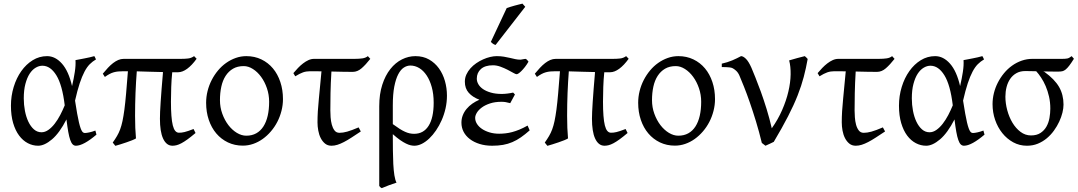

<svg xmlns="http://www.w3.org/2000/svg" viewBox="-20 -772 5820 1037"><path d="M204.1 -57.6Q223.1 -57.6 241.2 -70.3Q259.3 -83 275.4 -103.8Q291.5 -124.5 305.2 -150.6Q318.8 -176.8 329.6 -203.1Q316.4 -313.5 284.4 -365.2Q252.4 -417 209 -417Q190.4 -417 172.4 -406.2Q154.3 -395.5 140.1 -373.8Q126 -352.1 117.2 -318.8Q108.4 -285.6 108.4 -240.7Q108.4 -206.1 114.7 -173.1Q121.1 -140.1 133.3 -114.5Q145.5 -88.9 163.3 -73.2Q181.2 -57.6 204.1 -57.6ZM498.5 -451.2Q480 -440.4 464.8 -425.3Q449.7 -410.2 436.3 -384.8Q422.9 -359.4 410.4 -321.8Q397.9 -284.2 385.3 -228.5Q391.6 -187.5 396.7 -158.7Q401.9 -129.9 406.5 -110.6Q411.1 -91.3 415.3 -79.8Q419.4 -68.4 423.3 -62.7Q427.2 -57.1 431.2 -55.4Q435.1 -53.7 439 -53.7Q446.8 -53.7 462.2 -56.9Q477.5 -60.1 495.1 -66.9Q496.1 -62.5 497.6 -57.6Q499 -52.7 501 -44.9Q467.3 -16.1 439 -0.5Q410.6 15.1 390.1 15.1Q379.9 15.1 372.6 7.8Q365.2 0.5 359.4 -16.1Q353.5 -32.7 348.6 -60.1Q343.8 -87.4 338.9 -127Q301.8 -54.2 261 -19.5Q220.2 15.1 186 15.1Q156.7 15.1 130.1 1.2Q103.5 -12.7 83.3 -39.8Q63 -66.9 51 -107.4Q39.1 -147.9 39.1 -201.2Q39.1 -253.9 54 -302.5Q68.8 -351.1 95 -387.9Q121.1 -424.8 156.7 -446.8Q192.4 -468.8 234.4 -468.8Q278.8 -468.8 314.7 -428.2Q350.6 -387.7 369.1 -307.1L370.1 -311.5Q378.4 -347.2 384 -383.1Q389.6 -418.9 387.7 -447.3Q398.4 -449.2 411.1 -451.7Q423.8 -454.1 437.5 -456.8Q451.2 -459.5 464.4 -462.4Q477.5 -465.3 489.3 -468.8Q493.2 -463.4 494.6 -459Q496.1 -454.6 498.5 -451.2Z M1036.1 -53.7Q1011.2 -32.7 992.7 -19.3Q974.1 -5.9 959.7 1.7Q945.3 9.3 933.8 12.2Q922.4 15.1 911.6 15.1Q894.5 15.1 881.8 4.9Q869.1 -5.4 860.6 -24.2Q852.1 -43 847.9 -69.8Q843.8 -96.7 843.8 -130.4Q843.8 -146 844.7 -168.2Q845.7 -190.4 847.7 -221.2Q849.6 -252 852.8 -291.7Q856 -331.5 860.4 -382.8Q825.7 -383.3 792.2 -384.5Q758.8 -385.7 718.8 -386.7Q714.4 -331.1 711.9 -270Q709.5 -209 709.5 -146.5Q709.5 -111.3 710.7 -81.3Q711.9 -51.3 714.4 -24.4Q707.5 -20 693.6 -14.4Q679.7 -8.8 663.1 -3.2Q646.5 2.4 630.1 7.6Q613.8 12.7 603 15.6Q601.6 13.7 597.9 9.3Q594.2 4.9 591.8 1.7Q589.4 -1.5 588.9 -2Q602.1 -20.5 611.8 -37.1Q621.6 -53.7 628.9 -73.2Q636.2 -92.8 641.6 -118.4Q647 -144 651.9 -180.4Q656.7 -216.8 661.1 -267.3Q665.5 -317.9 670.9 -387.2H646Q630.4 -387.2 618.2 -386Q606 -384.8 594.5 -381.6Q583 -378.4 571.5 -372.3Q560.1 -366.2 546.4 -356.4L535.2 -374Q549.3 -391.1 563 -405.8Q576.7 -420.4 590.6 -431.2Q604.5 -441.9 618.7 -448Q632.8 -454.1 648.4 -454.1H957.5Q978 -454.1 995.6 -456.1Q1013.2 -458 1028.3 -468.8L1042 -454.6Q1016.6 -419.4 991 -400.6Q965.3 -381.8 941.9 -381.8H910.2Q906.2 -342.3 904.8 -301.8Q903.3 -261.2 903.3 -223.1Q903.3 -178.7 905.8 -147Q908.2 -115.2 913.3 -94.7Q918.5 -74.2 926.8 -64.7Q935.1 -55.2 946.3 -55.2Q953.6 -55.2 960.7 -55.9Q967.8 -56.6 976.6 -58.8Q985.4 -61 997.1 -64.9Q1008.8 -68.8 1025.4 -75.2Z M1433.6 -222.2Q1433.6 -260.7 1421.6 -295.7Q1409.7 -330.6 1390.1 -357.2Q1370.6 -383.8 1345.9 -399.4Q1321.3 -415 1296.4 -415Q1262.7 -415 1238.5 -400.9Q1214.4 -386.7 1198.5 -362.1Q1182.6 -337.4 1175.3 -303.7Q1168 -270 1168 -231Q1168 -192.4 1180.7 -157.5Q1193.4 -122.6 1213.6 -96.2Q1233.9 -69.8 1259.3 -54.4Q1284.7 -39.1 1310.1 -39.1Q1340.8 -39.1 1364 -52Q1387.2 -64.9 1402.6 -88.9Q1418 -112.8 1425.8 -146.5Q1433.6 -180.2 1433.6 -222.2ZM1508.3 -236.8Q1508.3 -204.6 1500.2 -173.1Q1492.2 -141.6 1477.8 -113.8Q1463.4 -85.9 1443.1 -62.3Q1422.9 -38.6 1398.9 -21.5Q1375 -4.4 1347.7 5.1Q1320.3 14.6 1291.5 14.6Q1247.6 14.6 1210.9 -2.9Q1174.3 -20.5 1148.2 -51.3Q1122.1 -82 1107.7 -124.5Q1093.3 -167 1093.3 -216.8Q1093.3 -249 1101.1 -280.3Q1108.9 -311.5 1123.3 -339.6Q1137.7 -367.7 1157.5 -391.4Q1177.2 -415 1201.4 -432.1Q1225.6 -449.2 1253.2 -459Q1280.8 -468.8 1310.5 -468.8Q1355 -468.8 1391.6 -451.2Q1428.2 -433.6 1454.1 -402.6Q1480 -371.6 1494.1 -329.1Q1508.3 -286.6 1508.3 -236.8Z M1928.7 -62Q1900.9 -43.5 1878.7 -29.1Q1856.4 -14.6 1837.6 -4.9Q1818.8 4.9 1802.5 10Q1786.1 15.1 1770.5 15.1Q1750 15.1 1735.8 3.7Q1721.7 -7.8 1712.4 -25.9Q1703.1 -43.9 1699 -66.7Q1694.8 -89.4 1694.8 -111.3Q1694.8 -167.5 1702.1 -237.5Q1709.5 -307.6 1716.3 -386.7Q1704.1 -386.7 1693.4 -387Q1682.6 -387.2 1673.8 -387.2H1653.8Q1633.8 -387.2 1616.5 -381.1Q1599.1 -375 1574.7 -359.9L1564.5 -377Q1576.2 -391.1 1589.4 -404.8Q1602.5 -418.5 1616.7 -429.4Q1630.9 -440.4 1646 -447.3Q1661.1 -454.1 1676.8 -454.1H1895.5Q1919.9 -454.1 1937.7 -456.8Q1955.6 -459.5 1966.8 -468.8L1980 -454.1Q1955.1 -422.4 1932.9 -403.1Q1910.6 -383.8 1885.3 -383.8Q1864.3 -383.8 1833.3 -384.3Q1802.2 -384.8 1770 -385.7Q1766.1 -321.3 1765.1 -269Q1764.2 -216.8 1764.2 -175.3Q1764.2 -159.7 1765.6 -138.7Q1767.1 -117.7 1772 -99.1Q1776.9 -80.6 1786.6 -67.6Q1796.4 -54.7 1813.5 -54.7Q1822.8 -54.7 1832.8 -56.2Q1842.8 -57.6 1855 -61Q1867.2 -64.5 1882.3 -70.1Q1897.5 -75.7 1917 -84Z M2101.6 -101.6Q2123 -85.9 2138.9 -75.9Q2154.8 -65.9 2168 -60.1Q2181.2 -54.2 2192.6 -51.8Q2204.1 -49.3 2216.8 -49.3Q2267.6 -49.3 2294.9 -92.5Q2322.3 -135.7 2322.3 -217.3Q2322.3 -264.2 2312 -301.3Q2301.8 -338.4 2284.4 -364.5Q2267.1 -390.6 2244.4 -404.3Q2221.7 -418 2196.3 -418Q2178.2 -418 2161.1 -407Q2144 -396 2130.9 -370.8Q2117.7 -345.7 2109.6 -304.4Q2101.6 -263.2 2101.6 -203.1ZM2394 -255.4Q2394 -220.7 2386.5 -187Q2378.9 -153.3 2365.7 -123.3Q2352.5 -93.3 2335.2 -67.9Q2317.9 -42.5 2298.3 -23.9Q2278.8 -5.4 2258.1 4.9Q2237.3 15.1 2217.8 15.1Q2209 15.1 2198 12.7Q2187 10.3 2172.9 3.4Q2158.7 -3.4 2141.1 -15.6Q2123.5 -27.8 2101.6 -47.4V-34.7Q2101.6 2.4 2102.1 41Q2102.5 79.6 2104.2 113.8Q2106 147.9 2110.1 174.6Q2114.3 201.2 2121.6 214.4Q2099.1 221.7 2080.8 228.5Q2062.5 235.4 2042 244.1Q2036.6 241.7 2034.4 239.3Q2032.2 236.8 2028.3 232.4V-197.8Q2028.3 -263.7 2044.7 -314.2Q2061 -364.7 2088.4 -399.2Q2115.7 -433.6 2150.9 -451.2Q2186 -468.8 2223.6 -468.8Q2265.6 -468.8 2297.4 -450.7Q2329.1 -432.6 2350.6 -402.8Q2372.1 -373 2383.1 -334.5Q2394 -295.9 2394 -255.4Z M2834.5 -439Q2825.2 -422.9 2815.2 -410.2Q2805.2 -397.5 2796.4 -388.7Q2787.6 -379.9 2780.8 -375.5Q2773.9 -371.1 2770.5 -371.1Q2765.1 -371.1 2752 -378.7Q2738.8 -386.2 2721.2 -395.3Q2703.6 -404.3 2682.9 -411.9Q2662.1 -419.4 2642.6 -419.4Q2599.6 -419.4 2577.4 -399.2Q2555.2 -378.9 2555.2 -347.2Q2555.2 -332 2563.5 -317.4Q2571.8 -302.7 2588.6 -291Q2605.5 -279.3 2630.9 -272Q2656.2 -264.6 2690.4 -264.6Q2703.6 -264.6 2720.2 -266.6Q2736.8 -268.6 2751.5 -272L2761.2 -261.7L2735.8 -214.8Q2721.7 -218.8 2710.9 -220.5Q2700.2 -222.2 2688.5 -222.2Q2653.3 -222.2 2626.7 -213.4Q2600.1 -204.6 2582.3 -191.4Q2564.5 -178.2 2555.4 -163.1Q2546.4 -147.9 2546.4 -135.3Q2546.4 -118.2 2556.2 -102.8Q2565.9 -87.4 2583.3 -75.7Q2600.6 -64 2624.3 -56.9Q2647.9 -49.8 2675.8 -49.8Q2692.9 -49.8 2710.2 -51.8Q2727.5 -53.7 2746.1 -58.6Q2764.6 -63.5 2785.4 -72Q2806.2 -80.6 2829.6 -93.8L2840.8 -67.9Q2815.9 -45.9 2793.5 -30.3Q2771 -14.6 2747.1 -4.4Q2723.1 5.9 2696.8 10.5Q2670.4 15.1 2638.2 15.1Q2601.1 15.1 2570.6 5.6Q2540 -3.9 2518.1 -20.5Q2496.1 -37.1 2484.1 -59.8Q2472.2 -82.5 2472.2 -109.4Q2472.2 -130.4 2479.5 -149.2Q2486.8 -168 2500 -183.8Q2513.2 -199.7 2531 -212.2Q2548.8 -224.6 2569.3 -233.4Q2532.7 -247.1 2511.7 -270.8Q2490.7 -294.4 2490.7 -330.6Q2490.7 -351.6 2499 -369.6Q2507.3 -387.7 2521 -403.1Q2534.7 -418.5 2552.5 -430.7Q2570.3 -442.9 2589.6 -451.4Q2608.9 -460 2627.7 -464.4Q2646.5 -468.8 2662.6 -468.8Q2684.1 -468.8 2701.7 -465.8Q2719.2 -462.9 2734.6 -459.2Q2750 -455.6 2763.4 -452.6Q2776.9 -449.7 2790.5 -449.7Q2792 -449.7 2795.9 -450.4Q2799.8 -451.2 2804.4 -451.9Q2809.1 -452.6 2813.2 -453.4Q2817.4 -454.1 2818.8 -454.1Q2824.2 -451.7 2827.4 -447.8Q2830.6 -443.8 2834.5 -439ZM2656.7 -529.3Q2652.8 -530.3 2649.9 -531.5Q2647 -532.7 2644 -534.7Q2641.1 -536.6 2638.2 -539.1Q2635.3 -541.5 2630.9 -545.4L2716.8 -728.5Q2724.6 -731.4 2735.4 -734.6Q2746.1 -737.8 2757.8 -741.2Q2769.5 -744.6 2781 -747.3Q2792.5 -750 2801.8 -752.4L2816.9 -735.4Z M3369.6 -53.7Q3344.7 -32.7 3326.2 -19.3Q3307.6 -5.9 3293.2 1.7Q3278.8 9.3 3267.3 12.2Q3255.9 15.1 3245.1 15.1Q3228 15.1 3215.3 4.9Q3202.6 -5.4 3194.1 -24.2Q3185.5 -43 3181.4 -69.8Q3177.2 -96.7 3177.2 -130.4Q3177.2 -146 3178.2 -168.2Q3179.2 -190.4 3181.2 -221.2Q3183.1 -252 3186.3 -291.7Q3189.5 -331.5 3193.8 -382.8Q3159.2 -383.3 3125.7 -384.5Q3092.3 -385.7 3052.2 -386.7Q3047.9 -331.1 3045.4 -270Q3043 -209 3043 -146.5Q3043 -111.3 3044.2 -81.3Q3045.4 -51.3 3047.9 -24.4Q3041 -20 3027.1 -14.4Q3013.2 -8.8 2996.6 -3.2Q2980 2.4 2963.6 7.6Q2947.3 12.7 2936.5 15.6Q2935.1 13.7 2931.4 9.3Q2927.7 4.9 2925.3 1.7Q2922.9 -1.5 2922.4 -2Q2935.5 -20.5 2945.3 -37.1Q2955.1 -53.7 2962.4 -73.2Q2969.7 -92.8 2975.1 -118.4Q2980.5 -144 2985.4 -180.4Q2990.2 -216.8 2994.6 -267.3Q2999 -317.9 3004.4 -387.2H2979.5Q2963.9 -387.2 2951.7 -386Q2939.5 -384.8 2928 -381.6Q2916.5 -378.4 2905 -372.3Q2893.6 -366.2 2879.9 -356.4L2868.7 -374Q2882.8 -391.1 2896.5 -405.8Q2910.2 -420.4 2924.1 -431.2Q2938 -441.9 2952.1 -448Q2966.3 -454.1 2981.9 -454.1H3291Q3311.5 -454.1 3329.1 -456.1Q3346.7 -458 3361.8 -468.8L3375.5 -454.6Q3350.1 -419.4 3324.5 -400.6Q3298.8 -381.8 3275.4 -381.8H3243.7Q3239.7 -342.3 3238.3 -301.8Q3236.8 -261.2 3236.8 -223.1Q3236.8 -178.7 3239.3 -147Q3241.7 -115.2 3246.8 -94.7Q3252 -74.2 3260.3 -64.7Q3268.6 -55.2 3279.8 -55.2Q3287.1 -55.2 3294.2 -55.9Q3301.3 -56.6 3310.1 -58.8Q3318.8 -61 3330.6 -64.9Q3342.3 -68.8 3358.9 -75.2Z M3767.1 -222.2Q3767.1 -260.7 3755.1 -295.7Q3743.2 -330.6 3723.6 -357.2Q3704.1 -383.8 3679.4 -399.4Q3654.8 -415 3629.9 -415Q3596.2 -415 3572 -400.9Q3547.9 -386.7 3532 -362.1Q3516.1 -337.4 3508.8 -303.7Q3501.5 -270 3501.5 -231Q3501.5 -192.4 3514.2 -157.5Q3526.9 -122.6 3547.1 -96.2Q3567.4 -69.8 3592.8 -54.4Q3618.2 -39.1 3643.6 -39.1Q3674.3 -39.1 3697.5 -52Q3720.7 -64.9 3736.1 -88.9Q3751.5 -112.8 3759.3 -146.5Q3767.1 -180.2 3767.1 -222.2ZM3841.8 -236.8Q3841.8 -204.6 3833.7 -173.1Q3825.7 -141.6 3811.3 -113.8Q3796.9 -85.9 3776.6 -62.3Q3756.3 -38.6 3732.4 -21.5Q3708.5 -4.4 3681.2 5.1Q3653.8 14.6 3625 14.6Q3581.1 14.6 3544.4 -2.9Q3507.8 -20.5 3481.7 -51.3Q3455.6 -82 3441.2 -124.5Q3426.8 -167 3426.8 -216.8Q3426.8 -249 3434.6 -280.3Q3442.4 -311.5 3456.8 -339.6Q3471.2 -367.7 3491 -391.4Q3510.7 -415 3534.9 -432.1Q3559.1 -449.2 3586.7 -459Q3614.3 -468.8 3644 -468.8Q3688.5 -468.8 3725.1 -451.2Q3761.7 -433.6 3787.6 -402.6Q3813.5 -371.6 3827.6 -329.1Q3841.8 -286.6 3841.8 -236.8Z M4342.3 -453.6Q4333.5 -403.8 4321 -356.4Q4308.6 -309.1 4288.1 -256.8Q4267.6 -204.6 4236.3 -143.8Q4205.1 -83 4159.2 -5.9Q4151.4 -1.5 4137.5 4.6Q4123.5 10.7 4114.3 15.1L4094.7 0Q4080.1 -60.5 4063 -116.5Q4045.9 -172.4 4029.5 -219.5Q4013.2 -266.6 3998.5 -303.2Q3983.9 -339.8 3974.1 -362.8Q3966.8 -379.9 3955.6 -390.1Q3944.3 -400.4 3935.5 -404.3Q3930.2 -406.7 3920.4 -408Q3910.6 -409.2 3901.4 -409.4Q3892.1 -409.7 3885.3 -409.7H3878.4V-428.2Q3909.2 -435.1 3935.1 -446Q3960.9 -457 3982.4 -468.8Q3993.7 -468.8 4008.3 -454.8Q4022.9 -440.9 4038.6 -405.8Q4046.4 -386.7 4060.1 -353.3Q4073.7 -319.8 4089.4 -276.6Q4105 -233.4 4120.6 -182.9Q4136.2 -132.3 4148.4 -79.1Q4182.1 -126.5 4204.3 -177.5Q4226.6 -228.5 4238 -277.3Q4249.5 -326.2 4250.2 -369.6Q4251 -413.1 4242.2 -445.8Q4264.6 -452.6 4285.9 -458.3Q4307.1 -463.9 4326.7 -468.8Q4330.6 -466.3 4335.2 -461.2Q4339.8 -456.1 4342.3 -453.6Z M4760.3 -62Q4732.4 -43.5 4710.2 -29.1Q4688 -14.6 4669.2 -4.9Q4650.4 4.9 4634 10Q4617.7 15.1 4602.1 15.1Q4581.5 15.1 4567.4 3.7Q4553.2 -7.8 4543.9 -25.9Q4534.7 -43.9 4530.5 -66.7Q4526.4 -89.4 4526.4 -111.3Q4526.4 -167.5 4533.7 -237.5Q4541 -307.6 4547.9 -386.7Q4535.6 -386.7 4524.9 -387Q4514.2 -387.2 4505.4 -387.2H4485.4Q4465.3 -387.2 4448 -381.1Q4430.7 -375 4406.2 -359.9L4396 -377Q4407.7 -391.1 4420.9 -404.8Q4434.1 -418.5 4448.2 -429.4Q4462.4 -440.4 4477.5 -447.3Q4492.7 -454.1 4508.3 -454.1H4727.1Q4751.5 -454.1 4769.3 -456.8Q4787.1 -459.5 4798.3 -468.8L4811.5 -454.1Q4786.6 -422.4 4764.4 -403.1Q4742.2 -383.8 4716.8 -383.8Q4695.8 -383.8 4664.8 -384.3Q4633.8 -384.8 4601.6 -385.7Q4597.7 -321.3 4596.7 -269Q4595.7 -216.8 4595.7 -175.3Q4595.7 -159.7 4597.2 -138.7Q4598.6 -117.7 4603.5 -99.1Q4608.4 -80.6 4618.2 -67.6Q4627.9 -54.7 4645 -54.7Q4654.3 -54.7 4664.3 -56.2Q4674.3 -57.6 4686.5 -61Q4698.7 -64.5 4713.9 -70.1Q4729 -75.7 4748.5 -84Z M5000.5 -57.6Q5019.5 -57.6 5037.6 -70.3Q5055.7 -83 5071.8 -103.8Q5087.9 -124.5 5101.6 -150.6Q5115.2 -176.8 5126 -203.1Q5112.8 -313.5 5080.8 -365.2Q5048.8 -417 5005.4 -417Q4986.8 -417 4968.8 -406.2Q4950.7 -395.5 4936.5 -373.8Q4922.4 -352.1 4913.6 -318.8Q4904.8 -285.6 4904.8 -240.7Q4904.8 -206.1 4911.1 -173.1Q4917.5 -140.1 4929.7 -114.5Q4941.9 -88.9 4959.7 -73.2Q4977.5 -57.6 5000.5 -57.6ZM5294.9 -451.2Q5276.4 -440.4 5261.2 -425.3Q5246.1 -410.2 5232.7 -384.8Q5219.2 -359.4 5206.8 -321.8Q5194.3 -284.2 5181.6 -228.5Q5188 -187.5 5193.1 -158.7Q5198.2 -129.9 5202.9 -110.6Q5207.5 -91.3 5211.7 -79.8Q5215.8 -68.4 5219.7 -62.7Q5223.6 -57.1 5227.5 -55.4Q5231.4 -53.7 5235.4 -53.7Q5243.2 -53.7 5258.5 -56.9Q5273.9 -60.1 5291.5 -66.9Q5292.5 -62.5 5293.9 -57.6Q5295.4 -52.7 5297.4 -44.9Q5263.7 -16.1 5235.4 -0.5Q5207 15.1 5186.5 15.1Q5176.3 15.1 5168.9 7.8Q5161.6 0.5 5155.8 -16.1Q5149.9 -32.7 5145 -60.1Q5140.1 -87.4 5135.3 -127Q5098.1 -54.2 5057.4 -19.5Q5016.6 15.1 4982.4 15.1Q4953.1 15.1 4926.5 1.2Q4899.9 -12.7 4879.6 -39.8Q4859.4 -66.9 4847.4 -107.4Q4835.4 -147.9 4835.4 -201.2Q4835.4 -253.9 4850.3 -302.5Q4865.2 -351.1 4891.4 -387.9Q4917.5 -424.8 4953.1 -446.8Q4988.8 -468.8 5030.8 -468.8Q5075.2 -468.8 5111.1 -428.2Q5147 -387.7 5165.5 -307.1L5166.5 -311.5Q5174.8 -347.2 5180.4 -383.1Q5186 -418.9 5184.1 -447.3Q5194.8 -449.2 5207.5 -451.7Q5220.2 -454.1 5233.9 -456.8Q5247.6 -459.5 5260.7 -462.4Q5273.9 -465.3 5285.6 -468.8Q5289.6 -463.4 5291 -459Q5292.5 -454.6 5294.9 -451.2Z M5652.8 -185.5Q5652.8 -219.7 5645.8 -250.5Q5638.7 -281.2 5627.7 -306.9Q5616.7 -332.5 5603 -353Q5589.4 -373.5 5576.7 -387.2Q5557.1 -387.7 5541.5 -387.9Q5525.9 -388.2 5517.6 -388.2Q5489.7 -388.2 5469.5 -376.7Q5449.2 -365.2 5436 -345.9Q5422.9 -326.7 5416.5 -301.8Q5410.2 -276.9 5410.2 -250Q5410.2 -213.9 5420.2 -176.8Q5430.2 -139.6 5448.2 -109.4Q5466.3 -79.1 5491.9 -59.8Q5517.6 -40.5 5548.3 -40.5Q5579.6 -40.5 5599.9 -54Q5620.1 -67.4 5631.8 -88.1Q5643.6 -108.9 5648.2 -134.8Q5652.8 -160.6 5652.8 -185.5ZM5780.3 -454.6Q5765.6 -431.2 5755.1 -417.5Q5744.6 -403.8 5735.6 -396.5Q5726.6 -389.2 5717.3 -387.2Q5708 -385.3 5695.3 -385.3Q5679.7 -385.3 5658.4 -385.5Q5637.2 -385.7 5614.3 -386.2Q5618.7 -384.8 5621.6 -383.3Q5675.8 -344.2 5700 -302.5Q5724.1 -260.7 5724.1 -207Q5724.1 -187.5 5718.3 -163.6Q5712.4 -139.6 5700.9 -115Q5689.5 -90.3 5672.6 -66.9Q5655.8 -43.5 5633.8 -25.1Q5611.8 -6.8 5585 4.2Q5558.1 15.1 5526.4 15.1Q5486.3 15.1 5452.4 -3.4Q5418.5 -22 5393.6 -53Q5368.7 -84 5354.7 -124.5Q5340.8 -165 5340.8 -209.5Q5340.8 -239.3 5348.1 -269Q5355.5 -298.8 5369.4 -325.9Q5383.3 -353 5402.6 -376.5Q5421.9 -399.9 5446 -417.2Q5470.2 -434.6 5498 -444.3Q5525.9 -454.1 5556.6 -454.1H5706.1Q5720.7 -454.1 5729.5 -454.3Q5738.3 -454.6 5744.4 -456.1Q5750.5 -457.5 5755.6 -460.4Q5760.7 -463.4 5768.1 -468.8Z"/></svg>

Font: Akkhara
Style: Regular
Weight: 400
Designer: J. Victor Gaultney
Version: Version 1.00 June 13, 2006, initial release